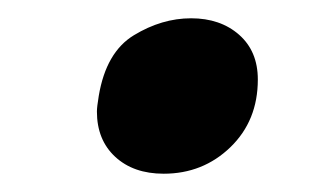

<svg xmlns="http://www.w3.org/2000/svg" viewBox="-20 -457 360 210"><path d="M88 -352Q86 -340 86 -335Q86 -304 106 -285.5Q126 -267 159 -267Q202 -267 232 -296Q262 -325 262 -370Q262 -401 241.5 -419Q221 -437 189 -437Q157 -437 126.5 -418.5Q96 -400 88 -352Z"/></svg>

Font: Geom SemiBold
Style: Bold Italic
Weight: 600
Italic angle: -10°
Version: Version 1.102